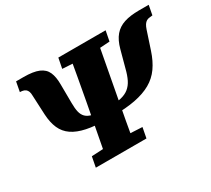

<svg xmlns="http://www.w3.org/2000/svg" viewBox="-127 -876 1205 1097"><g transform="rotate(-30 475.0 -327.5)"><path d="M416 -207Q339 -207 284 -218.5Q229 -230 194 -254Q159 -278 142 -316.5Q125 -355 122 -409L116 -536Q116 -553 112 -564Q108 -575 99.5 -581.5Q91 -588 77 -590L63 -591L75 -655H124Q188 -655 223.5 -640Q259 -625 273 -593.5Q287 -562 287 -513L288 -389Q288 -354 293.5 -330.5Q299 -307 313.5 -292.5Q328 -278 354.5 -271.5Q381 -265 422 -263ZM457 -207 463 -263Q510 -263 542 -270.5Q574 -278 595 -295Q616 -312 629.5 -339Q643 -366 653 -406L683 -517Q697 -569 722.5 -599Q748 -629 788 -642Q828 -655 885 -655H950L938 -592L920 -590Q907 -589 898 -583.5Q889 -578 882 -567.5Q875 -557 869 -539L830 -421Q811 -363 782 -322Q753 -281 709 -256Q665 -231 603 -219Q541 -207 457 -207ZM223 0 236 -68 375 -75H434L570 -68L557 0ZM298 0 365 -355Q378 -425 391 -498Q404 -571 418 -652H600L534 -298Q519 -219 505.5 -145Q492 -71 480 0ZM339 -585 352 -652H664L651 -585L528 -577H469Z"/></g></svg>

Font: Source Serif 4 Black
Style: Italic
Weight: 900
Italic angle: -12°
Designer: Frank Grießhammer
Foundry: Adobe Systems Incorporated
Version: Version 4.004;hotconv 1.0.116;makeotfexe 2.5.65601